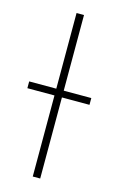

<svg xmlns="http://www.w3.org/2000/svg" viewBox="-132 -754 492 802"><g transform="rotate(15 113.5 -353.5)"><path d="M127.9 -379.9H247.1V-350.6H127.9V0H95.7V-350.6H-21.5V-379.9H95.7V-707H127.9Z"/></g></svg>

Font: Pretendard Thin
Style: Regular
Weight: 100
Designer: Base glyphs from Inter by Rasmus Andersson; Hangeul glyphs from Noto Sans CJK(Source Han Sans) by Jang Soo-young and Kan
Foundry: Kil Hyung-jin
Version: Version 1.309